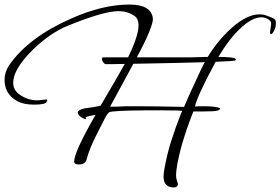

<svg xmlns="http://www.w3.org/2000/svg" viewBox="-29 -706 1233 844"><path d="M436 -424Q431 -424 425 -432Q419 -440 419 -447Q419 -454 426 -454H795Q799 -454 812.5 -454Q826 -454 847 -455Q871 -456 890 -456Q909 -456 922 -456Q1008 -456 1008 -445Q1008 -443 1005 -440Q991 -435 729 -429Q619 -427 552 -425.5Q485 -424 460 -424ZM733 118Q725 118 716 115Q690 107 690 69Q690 45 708 -31Q719 -76 744 -147Q769 -215 772 -218Q768 -221 682 -221H615Q461 -220 450 -212Q445 -208 438.5 -197.5Q432 -187 424 -170L391 -105Q381 -85 371 -61.5Q361 -38 353 -10Q349 17 317 17Q297 17 297 4Q297 -38 391 -201Q340 -193 348 -187Q350 -185 350 -184Q350 -182 348 -182Q344 -182 331 -189Q313 -200 313 -211Q313 -223 344 -230Q361 -232 378 -234.5Q395 -237 413 -241Q460 -321 486.5 -367Q513 -413 520 -426Q580 -542 580 -594Q580 -624 562 -636Q532 -657 492 -657Q427 -657 272 -594Q191 -562 112 -484Q29 -401 29 -342Q29 -311 56 -291Q93 -265 133 -265Q144 -265 158 -267Q172 -269 174 -269Q179 -269 179 -266Q179 -263 176 -258Q170 -246 121 -246Q74 -246 46 -262Q-9 -293 -9 -355Q-9 -388 11 -419Q96 -542 285 -625Q422 -686 540 -686Q636 -686 643 -625Q645 -611 627.5 -567.5Q610 -524 572 -453L455 -237H478Q494 -237 504.5 -238Q515 -239 522 -239H574Q657 -239 780 -236Q784 -246 802 -286.5Q820 -327 854 -399Q898 -493 969 -564Q1048 -643 1112 -643Q1131 -643 1149 -635Q1154 -633 1158.5 -631.5Q1163 -630 1167 -628Q1182 -622 1183 -613Q1186 -593 1177.5 -574.5Q1169 -556 1162 -556Q1158 -556 1158 -562Q1158 -568 1160.5 -582Q1163 -596 1163 -601Q1163 -610 1159 -614Q1143 -630 1120 -630Q1077 -630 1021 -575Q965 -520 914 -425Q874 -351 853 -304.5Q832 -258 828 -238Q839 -239 848 -239Q857 -239 865 -239Q916 -239 934 -232Q938 -231 938 -229Q938 -218 904 -217Q883 -216 862 -216Q841 -216 821 -216Q808 -184 795 -146.5Q782 -109 770 -68Q745 22 745 67Q745 77 749 88.5Q753 100 753 104Q753 118 733 118Z"/></svg>

Font: Ephesis
Style: Regular
Weight: 400
Designer: Robert E. Leuschke
Foundry: Robert E. Leuschke
Version: Version 1.010; ttfautohint (v1.8.3)